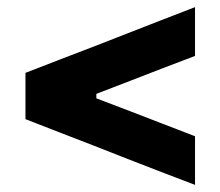

<svg xmlns="http://www.w3.org/2000/svg" viewBox="-20 -573 618 539"><path d="M527.5 -54Q476 -73.5 427.5 -92.2Q379 -111 336.5 -127.5L241 -165Q199 -181 150.5 -200Q102 -219 51.5 -238.5V-368.5Q102.5 -388 151 -407Q199 -425.5 241 -441.5L337 -479Q379.5 -495.5 428 -514.5Q476 -533 527.5 -553V-416Q482.5 -399 437 -381.5Q391.5 -364 346.5 -346.5L250.5 -309.5V-297L346 -260.5Q391 -243 436.8 -225.5Q482.5 -208 527.5 -190.5Z"/></svg>

Font: Heraclito
Style: Bold
Weight: 700
Designer: Kostas Bartsokas (font) & Cristiano Sobral (main changes)
Foundry: Kostas Bartsokas (font) & Cristiano Sobral (main changes)
Version: Version 1.00;July 8, 2020;FontCreator 13.0.0.2655 64-bit